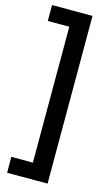

<svg xmlns="http://www.w3.org/2000/svg" viewBox="-146 -924 633 1086"><g transform="rotate(15 171.0 -381.0)"><path d="M253 -872V110H16V17H142V-779H16V-872Z"/></g></svg>

Font: Open Sauce Sans
Style: Bold
Weight: 700
Designer: Alfredo Marco Pradil
Foundry: Creative Sauce Fz LLC
Version: Version 1.477